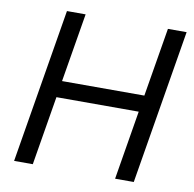

<svg xmlns="http://www.w3.org/2000/svg" viewBox="-81 -809 901 891"><g transform="rotate(10 370.0 -363.5)"><path d="M163.4 -727.3H251.4L197.4 -403.4H585.2L639.2 -727.3H727.3L606.5 0H518.5L572.4 -325.3H184.7L130.7 0H42.6Z"/></g></svg>

Font: Inter P
Style: Italic
Weight: 400
Italic angle: -9.40001°
Designer: Rasmus Andersson
Foundry: rsms
Version: Version 3.018;git-588b23468